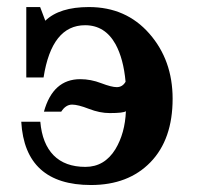

<svg xmlns="http://www.w3.org/2000/svg" viewBox="-20 -516 555 542"><path d="M236.8 6.3Q50.3 6.3 40 -172.4H93.8Q99.1 -110.4 131.3 -77.6Q163.6 -44.9 221.2 -44.9Q274.9 -44.9 305.7 -94.7Q333 -140.1 335.4 -202.1Q328.6 -196.8 289.6 -196.8Q261.7 -196.8 231 -208.7Q200.2 -220.7 183.6 -220.7Q165.5 -220.7 152.8 -200.7H104Q129.4 -292.5 206.5 -292.5Q236.3 -292.5 265.6 -281.2Q294.9 -270 309.6 -270Q325.7 -270 334.5 -285.2Q328.6 -350.1 306.2 -391.1Q276.4 -444.8 220.2 -444.8Q126 -444.8 103 -297.4H54.2V-496.1H93.3L107.9 -457.5Q147.9 -496.1 231 -496.1Q335.9 -496.1 401.6 -421.1Q467.3 -346.2 467.3 -237.3Q467.3 -122.6 404.8 -58.1Q342.3 6.3 236.8 6.3Z"/></svg>

Font: Munson
Style: Bold
Weight: 700
Designer: Paul James MIller
Foundry: High-Logic / Made with FontCreator
Version: Version 2.10;May 5, 2019;FontCreator 11.5.0.2430 64-bit